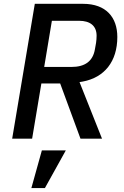

<svg xmlns="http://www.w3.org/2000/svg" viewBox="-20 -718 640 994"><path d="M194.2 -285.9H291.5L396.7 0H508.2L391.7 -293L408.7 -295.8C520.6 -316.8 587.4 -399.5 587.4 -526.6C587.4 -628.2 529.1 -698.2 410.2 -698.2H160.2L43 0H146.3ZM142.4 255.7H212.4L320.7 60.7H196.7ZM208.8 -371.4 248.6 -610.4H389.2C446 -610.4 480.1 -584.9 480.1 -533C480.1 -521 479 -507.8 477.3 -496.1L471.6 -464.1C461.3 -400.6 419.4 -371.4 349.8 -371.4Z"/></svg>

Font: Margiela Mono Italic Medium It
Style: Regular
Weight: 500
Designer: Mike Abbink, Paul van der Laan, Pieter van Rosmalen
Foundry: Bold Monday
Version: Version 2.003 2021